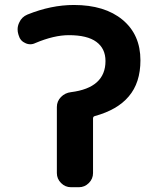

<svg xmlns="http://www.w3.org/2000/svg" viewBox="-20 -784 637 783"><path d="M281.2 -763.7Q407.2 -763.7 480 -703.1Q552.7 -642.6 552.7 -538.1Q552.7 -446.3 504.9 -390.6Q459 -335.9 366.2 -310.5Q359.4 -308.6 359.4 -300.8V-78.1Q359.4 -54.7 342.3 -37.6Q325.2 -20.5 301.8 -20.5H269.5Q246.1 -20.5 229 -37.6Q211.9 -54.7 211.9 -78.1V-347.7Q211.9 -371.1 228.5 -388.2Q245.1 -405.3 269.5 -408.2Q410.2 -425.8 410.2 -535.2Q410.2 -585.9 373 -613.3Q335.9 -640.6 260.7 -640.6Q200.2 -640.6 124 -608.4Q114.3 -603.5 103.5 -603.5Q92.8 -603.5 83 -608.4Q62.5 -617.2 56.6 -638.7L54.7 -644.5Q51.8 -654.3 51.8 -664.1Q51.8 -678.7 58.6 -692.4Q68.4 -714.8 91.8 -724.6Q188.5 -763.7 281.2 -763.7Z"/></svg>

Font: Gen Jyuu Gothic P Bold
Style: Bold
Weight: 700
Designer: [Source Han Sans]
Ryoko NISHIZUKA  (kana & ideographs); Paul D. Hunt (Latin, Greek & Cyrillic); Wenlong ZHANG  (bopomofo
Version: Version 1.002.20150607